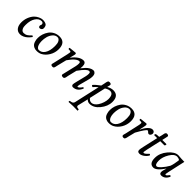

<svg xmlns="http://www.w3.org/2000/svg" viewBox="234 -1787 3251 3251"><g transform="rotate(45 1859.0 -161.5)"><path d="M209 10Q147 10 113 -38Q83 -80 83 -149Q83 -214 105 -271Q127 -328 165 -369Q195 -400 237 -419.5Q279 -439 311 -439Q342 -439 364 -432.5Q386 -426 397.5 -417Q409 -408 415 -393.5Q421 -379 422 -368.5Q423 -358 423 -343Q423 -325 407.5 -311.5Q392 -298 371 -298Q363 -298 356.5 -302.5Q350 -307 347 -314.5Q344 -322 344 -330Q344 -343 349 -351Q354 -359 354 -370Q354 -385 346 -394Q338 -403 329.5 -405.5Q321 -408 312 -408Q251 -408 208 -343.5Q165 -279 165 -171Q165 -129 171 -109Q177 -89 190 -72Q208 -49 240 -49Q277 -49 308 -68.5Q339 -88 372 -126Q379 -126 385.5 -121Q392 -116 394 -108Q369 -74 341 -48Q313 -22 278.5 -6Q244 10 209 10Z M550 -170Q550 -145 553.5 -123Q557 -101 562.5 -86Q568 -71 575 -59.5Q582 -48 590.5 -41Q599 -34 606.5 -30.5Q614 -27 622 -27Q688 -27 728 -88Q771 -154 771 -270Q771 -331 755 -362Q733 -406 695 -406Q646 -406 611 -364.5Q576 -323 563 -272Q550 -221 550 -170ZM467 -162Q467 -209 482.5 -256.5Q498 -304 527 -345.5Q556 -387 604.5 -413Q653 -439 713 -439Q854 -439 854 -277Q854 -190 810 -116.5Q766 -43 699 -9Q661 10 607 10Q571 10 544 -3Q517 -16 502.5 -34.5Q488 -53 479.5 -79Q471 -105 469 -123.5Q467 -142 467 -162Z M1018 -321Q1027 -363 1027 -372Q1027 -390 1009 -392L969 -395Q958 -411 968 -423Q1070 -436 1092 -436Q1112 -436 1112 -415Q1112 -407 1109 -393.5Q1106 -380 1099.5 -355.5Q1093 -331 1090 -320L1088 -311L1090 -310Q1190 -439 1286 -439Q1344 -439 1344 -352Q1344 -326 1340 -305Q1374 -348 1398.5 -373.5Q1423 -399 1456.5 -419Q1490 -439 1524 -439Q1536 -439 1546.5 -434Q1557 -429 1566 -419Q1575 -409 1580 -392Q1585 -375 1585 -352Q1585 -317 1575 -279L1528 -101Q1523 -82 1523 -61Q1523 -50 1530 -50Q1543 -50 1562.5 -68Q1582 -86 1600 -115Q1619 -115 1622 -101Q1576 10 1474 10Q1467 10 1459.5 6Q1452 2 1447 -6Q1442 -14 1442 -23Q1442 -43 1460 -114L1499 -271Q1508 -306 1508 -342Q1508 -357 1504.5 -365Q1501 -373 1495 -376Q1489 -379 1479 -379Q1454 -379 1419 -346.5Q1384 -314 1323 -229L1285 -72Q1283 -65 1280.5 -49.5Q1278 -34 1276 -26Q1274 -18 1269.5 -8.5Q1265 1 1257.5 5.5Q1250 10 1239 10Q1198 10 1198 -17Q1198 -19 1211 -72L1259 -275Q1267 -310 1267 -342Q1267 -364 1261.5 -371.5Q1256 -379 1241 -379Q1213 -379 1171 -345Q1129 -311 1075 -233L1035 -72Q1033 -64 1030 -49.5Q1027 -35 1025 -26.5Q1023 -18 1019 -8.5Q1015 1 1007.5 5.5Q1000 10 989 10Q948 10 948 -17Q948 -19 961 -72Z M1885 -404Q1944 -439 2000 -439Q2128 -439 2128 -289Q2128 -182 2047 -83Q1971 10 1874 10Q1832 10 1801 -23L1757 161Q1753 177 1759 186.5Q1765 196 1772 198.5Q1779 201 1790 202L1809 205Q1815 206 1815 213V233L1813 235Q1745 233 1706 233L1602 238L1600 236V217Q1600 211 1610 209L1629 206Q1674 199 1682 161L1785 -298Q1735 -257 1713 -228Q1688 -228 1682 -249Q1716 -292 1797 -350L1810 -409Q1811 -415 1814 -431.5Q1817 -448 1819 -455Q1821 -462 1825.5 -472.5Q1830 -483 1837.5 -487Q1845 -491 1856 -491Q1898 -491 1898 -464Q1898 -459 1895.5 -448Q1893 -437 1889.5 -423.5Q1886 -410 1885 -404ZM2046 -273Q2046 -393 1968 -393Q1929 -393 1876 -359L1810 -67Q1840 -25 1884 -25Q1912 -25 1940 -45Q1968 -65 1988 -96Q2016 -139 2031 -187Q2046 -235 2046 -273Z M2276 -170Q2276 -145 2279.5 -123Q2283 -101 2288.5 -86Q2294 -71 2301 -59.5Q2308 -48 2316.5 -41Q2325 -34 2332.5 -30.5Q2340 -27 2348 -27Q2414 -27 2454 -88Q2497 -154 2497 -270Q2497 -331 2481 -362Q2459 -406 2421 -406Q2372 -406 2337 -364.5Q2302 -323 2289 -272Q2276 -221 2276 -170ZM2193 -162Q2193 -209 2208.5 -256.5Q2224 -304 2253 -345.5Q2282 -387 2330.5 -413Q2379 -439 2439 -439Q2580 -439 2580 -277Q2580 -190 2536 -116.5Q2492 -43 2425 -9Q2387 10 2333 10Q2297 10 2270 -3Q2243 -16 2228.5 -34.5Q2214 -53 2205.5 -79Q2197 -105 2195 -123.5Q2193 -142 2193 -162Z M2783 -285 2787 -284Q2820 -355 2861 -397Q2902 -439 2939 -439Q2965 -439 2978 -424.5Q2991 -410 2991 -392Q2991 -371 2978 -353.5Q2965 -336 2946 -336Q2930 -336 2912 -357Q2902 -369 2891 -369Q2863 -369 2764 -189L2735 -72Q2733 -65 2730 -49Q2727 -33 2724.5 -25.5Q2722 -18 2717.5 -8Q2713 2 2706 6Q2699 10 2689 10Q2651 10 2651 -17Q2651 -24 2653 -32.5Q2655 -41 2658.5 -52.5Q2662 -64 2664 -72L2719 -321Q2726 -349 2726 -372Q2726 -390 2708 -392L2668 -395Q2657 -411 2667 -423Q2769 -436 2787 -436Q2808 -436 2808 -411Q2808 -397 2791 -320Z M3105 -429 3118 -479Q3120 -487 3123.5 -506.5Q3127 -526 3130 -535Q3133 -544 3141 -552.5Q3149 -561 3162 -561Q3202 -561 3202 -534Q3202 -532 3189 -474L3179 -429H3278Q3286 -423 3281.5 -408.5Q3277 -394 3268 -390H3170L3111 -127Q3100 -78 3100 -64Q3100 -50 3113 -50Q3138 -50 3193 -112Q3211 -112 3215 -93Q3190 -48 3147.5 -19Q3105 10 3070 10Q3045 10 3033 0Q3021 -10 3021 -36Q3021 -56 3035 -118L3096 -390H3026Q3020 -390 3020 -392Q3020 -397 3024 -409Q3028 -425 3052 -426Z M3636 -433Q3644 -431 3706 -431L3637 -120Q3627 -72 3627 -64Q3627 -50 3639 -50Q3656 -50 3695 -103Q3708 -103 3718 -87Q3674 10 3590 10Q3549 10 3549 -35Q3549 -57 3559 -90L3572 -132L3570 -134Q3473 10 3401 10Q3304 10 3304 -125Q3304 -239 3388.5 -339Q3473 -439 3556 -439Q3582 -439 3636 -433ZM3586 -219Q3597 -247 3606 -289.5Q3615 -332 3618 -360L3621 -389Q3591 -408 3559 -408Q3494 -408 3439 -317Q3384 -226 3384 -141Q3384 -45 3428 -45Q3452 -45 3500.5 -98.5Q3549 -152 3586 -219Z"/></g></svg>

Font: Linux Libertine O
Style: Italic
Weight: 400
Italic angle: -12°
Designer: Philipp H. Poll
Foundry: Philipp H. Poll
Version: Version 5.1.6